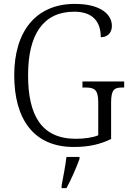

<svg xmlns="http://www.w3.org/2000/svg" viewBox="-20 -744 671 985"><path d="M358 10C435 10 493 -3 550 -31V-217C550 -286 567 -295 608 -295H617V-326H403V-295H417C463 -295 484 -286 484 -219V-50C456 -38 412 -32 369 -32C193 -32 124 -152 124 -358C124 -569 203 -684 361 -684C464 -684 497 -624 497 -553C530 -553 554 -574 554 -611C554 -671 495 -724 364 -724C165 -724 53 -584 53 -358C53 -134 152 10 358 10ZM296 208V221H321C344 180 373 113 388 71V61H321C315 109 305 161 296 208Z"/></svg>

Font: Noto Serif Georgian SemiCondensed Light
Style: Regular
Weight: 300
Width: 4
Designer: Monotype Design Team, Akaki Razmadze
Foundry: Google LLC
Version: Version 2.003